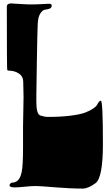

<svg xmlns="http://www.w3.org/2000/svg" viewBox="-20 -733 643 1125"><path d="M252 79Q252 76 272 61Q274 60 280 54.5Q286 49 291 46.5Q296 44 302 44Q307 44 318 49.5Q329 55 341.5 70Q354 85 354 105Q354 148 322 174.5Q290 201 271 201Q262 201 262 194Q262 191 272.5 185.5Q283 180 293.5 168.5Q304 157 304 139Q304 120 291 109.5Q278 99 265 93Q252 87 252 79ZM20 -695Q20 -713 47 -713Q51 -713 60 -712Q69 -711 74 -711Q84 -711 111.5 -709Q139 -707 161 -707Q192 -707 227 -709Q262 -711 266 -711Q283 -711 283 -701Q283 -687 271 -682.5Q259 -678 244.5 -676.5Q230 -675 216.5 -654.5Q203 -634 201 -593Q199 -554 196 -375Q193 -196 193 -175V-135Q193 -63 217 -56Q242 -48 260 -48Q335 -48 391.5 -55Q448 -62 476.5 -72.5Q505 -83 524 -95.5Q543 -108 548.5 -118.5Q554 -129 559.5 -136Q565 -143 571 -143Q583 -143 583 112Q583 308 540 340Q497 372 465 372Q393 372 302.5 364.5Q212 357 190 357Q162 357 125.5 361Q89 365 65 365Q36 365 36 353Q36 346 41.5 341.5Q47 337 52 337Q67 337 81 327Q99 313 107 275.5Q115 238 115 131V7Q115 -20 116.5 -77Q118 -134 118 -166Q118 -193 116 -257Q115 -286 91 -302Q67 -318 35 -319Q25 -319 22.5 -322.5Q20 -326 20 -695Z"/></svg>

Font: OFL Sorts Mill Goudy TT
Style: Regular
Weight: 500
Version: Version 003.000